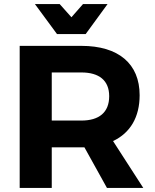

<svg xmlns="http://www.w3.org/2000/svg" viewBox="-20 -926 764 946"><path d="M402 -758 510 -906H389L332 -841L274 -906H152L261 -758ZM686 0 537 -231C622 -271 668 -349 668 -457C668 -612 564 -700 381 -700H77V0H235V-200H381H396L507 0ZM235 -569H381C468 -569 518 -530 518 -452C518 -372 468 -332 381 -332H235Z"/></svg>

Font: Juman SemiBold
Style: Regular
Weight: 600
Designer: Bandar Raffah (Arabic) Julieta Ulanovsky (Latin)
Foundry: Caramella
Version: Version 5.022;PS 005.022;hotconv 1.0.88;makeotf.lib2.5.64775